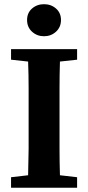

<svg xmlns="http://www.w3.org/2000/svg" viewBox="-20 -887 416 907"><path d="M261.2 -471.7V-184.6Q261.2 -122.1 263.2 -59.1L344.2 -49.8V0H32.2V-49.8L112.8 -59.1Q114.7 -121.1 115.2 -183.6V-470.7Q115.2 -533.2 112.8 -596.2L32.2 -605V-654.8H344.2V-605L263.2 -596.2Q261.2 -534.2 261.2 -471.7ZM244.6 -737.3Q221.2 -715.8 188 -715.8Q154.8 -715.8 131.3 -737.3Q107.9 -758.8 107.9 -792.5Q107.9 -826.2 131.3 -846.7Q154.8 -867.2 188 -867.2Q221.2 -867.2 244.6 -846.7Q268.1 -826.2 268.1 -792.5Q268.1 -758.8 244.6 -737.3Z"/></svg>

Font: SourceSerifPro-Bold
Style: Bold
Weight: 700
Designer: Frank Grießhammer
Foundry: Adobe Systems Incorporated
Version: Version 1.014;PS Version 1.0;hotconv 1.0.73;makeotf.lib2.5.5